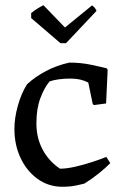

<svg xmlns="http://www.w3.org/2000/svg" viewBox="-20 -701 466 733"><path d="M218 12Q165 12 123.5 -18Q82 -48 58.5 -98Q35 -148 35 -209Q35 -250 48 -297Q61 -344 83 -379Q114 -408 156 -430Q198 -452 245 -462Q289 -462 329 -453.5Q369 -445 388 -440L391 -434L385 -306L338 -300L334 -304L317 -386Q301 -394 285 -397.5Q269 -401 247 -401Q224 -401 203 -398Q182 -395 169 -390Q149 -366 134 -326Q119 -286 119 -230Q119 -174 143 -129.5Q167 -85 209 -57Q234 -57 267 -64.5Q300 -72 332 -82.5Q364 -93 386 -102L401 -78Q382 -59 356.5 -38.5Q331 -18 302 0Q297 1 273.5 6.5Q250 12 218 12ZM211 -536 99 -632V-651Q111 -661 125 -669.5Q139 -678 146 -681L228 -596L331 -680Q334 -680 341 -672Q348 -664 348 -659L232 -536Z"/></svg>

Font: Labrada
Style: Regular
Weight: 400
Designer: Mercedes Jáuregui
Foundry: Omnibus-Type Team
Version: Version 1.000; ttfautohint (v1.8.4.7-5d5b)